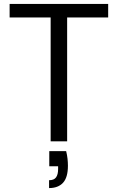

<svg xmlns="http://www.w3.org/2000/svg" viewBox="-20 -720 601 978"><path d="M238 0V-631H29V-700H531V-631H322V0ZM230 238V198Q255 198 265.5 183.5Q276 169 276 141V127H231V50H317Q322 70 324 89Q326 108 326 124Q326 184 301 211Q276 238 230 238Z"/></svg>

Font: DM Sans 18pt
Style: Regular
Weight: 400
Designer: Colophon Foundry, Jonny Pinhorn
Foundry: Colophon Foundry
Version: Version 4.004;gftools[0.9.30]